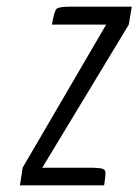

<svg xmlns="http://www.w3.org/2000/svg" viewBox="-20 -557 416 577"><path d="M191 -537H376L367 -483L107 -53H243Q278 -53 287.5 -50Q297 -47 297 -37.5Q297 -28 293 0H40L48 -53L299 -483H136Q143 -523 149.5 -530Q156 -537 191 -537Z"/></svg>

Font: Economica
Style: Italic
Weight: 400
Designer: Vicente Lamonaca
Foundry: Vicente Lamonaca
Version: Version 1.100